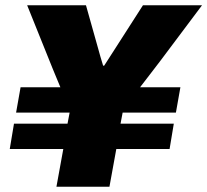

<svg xmlns="http://www.w3.org/2000/svg" viewBox="-20 -708 786 728"><path d="M194 0H395L421 -143H623L639 -239H437L445 -281H647L664 -377H511C536 -410 563 -444 587 -476L746 -688H522L420 -529C405 -506 390 -482 375 -459H371C364 -482 357 -505 351 -528L306 -688H83L180 -447C189 -424 200 -400 209 -377H58L41 -281H244L236 -239H33L17 -143H220Z"/></svg>

Font: Archivo Black
Style: Italic
Weight: 900
Italic angle: -10°
Designer: Hector Gatti
Foundry: Omnibus-Type
Version: Version 2.001